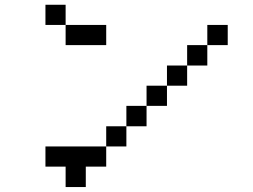

<svg xmlns="http://www.w3.org/2000/svg" viewBox="-20 -712 1040 790"><path d="M167 -609.4V-692.4H250V-609.4ZM167 -26.4V-109.4H417V-26.4H333V57.6H250V-26.4ZM250 -609.4H417V-526.4H250ZM833 -526.4V-442.4H750V-359.4H667V-276.4H583V-192.4H500V-109.4H417V-192.4H500V-276.4H583V-359.4H667V-442.4H750V-526.4ZM833 -526.4V-609.4H917V-526.4Z"/></svg>

Font: KH Dot kagurazaka 12
Style: Regular
Weight: 400
Designer: Original version for X68000 by Keitarou Hiraki (http://hp.vector.co.jp/authors/VA000874/) / TrueType conversion by Homem
Version: Version 1.00.20150527